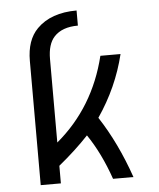

<svg xmlns="http://www.w3.org/2000/svg" viewBox="-53 -788 692 834"><g transform="rotate(-5 293.0 -371.0)"><path d="M90.8 0V-542Q90.8 -632.3 138.7 -680.7Q199.7 -742.2 312 -742.2V-676.3Q242.7 -676.3 208 -638.7Q178.7 -606.9 178.7 -542V-178.2Q343.8 -316.4 397.9 -537.1H485.8Q451.2 -394.5 365.7 -269.5Q442.4 -152.3 495.1 0H406.2Q366.2 -115.2 309.6 -197.8Q253.4 -137.7 178.7 -76.7V0Z"/></g></svg>

Font: Consola Mono
Style: Book
Weight: 400
Monospace: yes
Version: Version 2.001